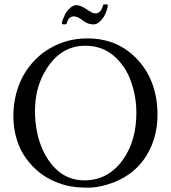

<svg xmlns="http://www.w3.org/2000/svg" viewBox="-20 -856 792 890"><path d="M322 -780Q298.1 -780 289.1 -747.6Q289.1 -745.1 288.1 -745.1L285.9 -743.7L276.9 -742.9Q266.8 -742.9 266.8 -748Q266.8 -755.4 276.6 -778.9Q286.4 -802.5 302.9 -817.3Q319.3 -832 332.2 -832Q345 -832 358.2 -826Q371.3 -820.1 381.3 -813Q408.2 -793.9 421.9 -793.9Q446.5 -793.9 456.1 -826.9Q458.3 -834 459.4 -835Q460.4 -835.9 470.2 -835.9Q480 -835.9 480 -832Q480 -822.5 471.3 -799.2Q462.6 -775.9 446.3 -759.4Q429.9 -742.9 414.8 -742.9Q399.7 -742.9 389.6 -746.7Q379.6 -750.5 371.5 -756Q363.3 -761.5 355.5 -767.1Q336.9 -780 322 -780ZM213.4 -633.3Q292 -678 385 -678Q530.3 -678 622.6 -574.2Q710 -475.3 710 -324Q710 -249.3 684.7 -186.2Q659.4 -123 614.7 -79.1Q570.1 -35.2 507 -10.6Q443.8 13.9 386.7 13.9Q329.6 13.9 289.9 4.2Q250.2 -5.6 213.6 -24Q177 -42.5 145.8 -71.2Q114.5 -99.9 91.3 -135.9Q68.1 -171.9 55.1 -218.6Q42 -265.4 42 -318.5Q42 -371.6 54.6 -420.4Q67.1 -469.2 89.6 -508.4Q112.1 -547.6 143.8 -579.7Q175.5 -611.8 213.4 -633.3ZM142.1 -340.8Q142.1 -291.5 152.1 -242.6Q162.1 -193.6 181.9 -153.2Q201.7 -112.8 229 -83Q286.4 -20 371.1 -20Q483.9 -20 552.2 -119.1Q612.1 -205.6 612.1 -333Q612.1 -410.2 586.2 -481.2Q560.5 -551.8 507.6 -597.2Q452.9 -644 375 -644Q253.2 -644 183.6 -516.1Q142.1 -439.7 142.1 -340.8Z"/></svg>

Font: Fanwood Text
Style: Regular
Weight: 400
Version: Version 1.1001